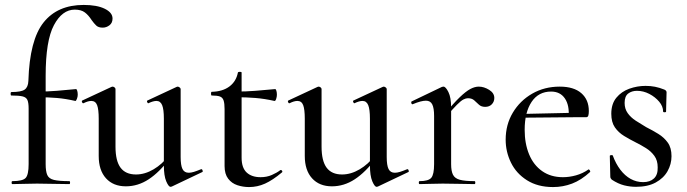

<svg xmlns="http://www.w3.org/2000/svg" viewBox="-20 -746 2783 778"><path d="M30 0Q27 0 27 -6Q27 -12 30 -12Q72 -12 84 -25Q96 -38 96 -81V-306Q96 -330 91 -341Q86 -352 71 -355.5Q56 -359 26 -359Q23 -359 23 -366Q23 -373 26 -373Q66 -373 80 -383Q94 -393 95 -418Q100 -584 156.5 -655Q213 -726 319 -726Q373 -726 404.5 -710.5Q436 -695 436 -671Q436 -653 423.5 -643.5Q411 -634 396 -634Q379 -634 370 -642.5Q361 -651 351 -665Q339 -684 324 -695.5Q309 -707 283 -707Q232 -707 198.5 -644Q165 -581 165 -439V-81Q165 -52 171.5 -37Q178 -22 198.5 -17Q219 -12 261 -12Q264 -12 264 -6Q264 0 261 0Q227 0 195 -1Q163 -2 130 -2Q102 -2 76.5 -1Q51 0 30 0ZM285 -337Q246 -346 210.5 -349Q175 -352 135 -352V-375Q173 -375 210 -378Q247 -381 288 -385Q291 -385 293 -378Q295 -371 295 -362Q295 -354 291.5 -345Q288 -336 285 -337Z M490 9Q439 9 409.5 -23.5Q380 -56 380 -114V-265Q380 -303 373.5 -320Q367 -337 350 -337Q337 -337 319 -328Q315 -326 312.5 -332Q310 -338 314 -339L432 -394Q434 -395 436 -395Q440 -395 444 -392Q448 -389 448 -385V-152Q448 -94 468.5 -66.5Q489 -39 531 -39Q567 -39 602.5 -60Q638 -81 663 -115L668 -104Q626 -48 582.5 -19.5Q539 9 490 9ZM712 -385V-110Q712 -76 719.5 -61Q727 -46 745 -46Q754 -46 765.5 -49.5Q777 -53 794 -60Q798 -62 800.5 -56.5Q803 -51 800 -49L676 10Q674 11 671 11Q663 11 653.5 -11.5Q644 -34 644 -76V-265Q644 -303 637 -320Q630 -337 614 -337Q601 -337 582 -328Q579 -326 576.5 -332Q574 -338 578 -339L696 -394Q698 -395 700 -395Q703 -395 707.5 -392Q712 -389 712 -385Z M989 12Q965 12 942 4.5Q919 -3 904.5 -22Q890 -41 890 -73V-304Q890 -327 886 -339Q882 -351 871 -355Q860 -359 838 -359Q835 -359 835 -366.5Q835 -374 838 -374Q882 -375 909.5 -395.5Q937 -416 944 -452Q945 -455 952 -455Q959 -455 959 -452V-107Q959 -66 979.5 -47Q1000 -28 1036 -28Q1061 -28 1081.5 -37Q1102 -46 1115 -56Q1119 -59 1122.5 -54.5Q1126 -50 1122 -47Q1085 -16 1054 -2Q1023 12 989 12ZM1092 -337Q1052 -346 1015 -349Q978 -352 937 -352V-375Q977 -375 1014.5 -378Q1052 -381 1095 -385Q1098 -385 1100 -378Q1102 -371 1102 -362Q1102 -354 1099 -345Q1096 -336 1092 -337Z M1325 9Q1274 9 1244.5 -23.5Q1215 -56 1215 -114V-265Q1215 -303 1208.5 -320Q1202 -337 1185 -337Q1172 -337 1154 -328Q1150 -326 1147.5 -332Q1145 -338 1149 -339L1267 -394Q1269 -395 1271 -395Q1275 -395 1279 -392Q1283 -389 1283 -385V-152Q1283 -94 1303.5 -66.5Q1324 -39 1366 -39Q1402 -39 1437.5 -60Q1473 -81 1498 -115L1503 -104Q1461 -48 1417.5 -19.5Q1374 9 1325 9ZM1547 -385V-110Q1547 -76 1554.5 -61Q1562 -46 1580 -46Q1589 -46 1600.5 -49.5Q1612 -53 1629 -60Q1633 -62 1635.5 -56.5Q1638 -51 1635 -49L1511 10Q1509 11 1506 11Q1498 11 1488.5 -11.5Q1479 -34 1479 -76V-265Q1479 -303 1472 -320Q1465 -337 1449 -337Q1436 -337 1417 -328Q1414 -326 1411.5 -332Q1409 -338 1413 -339L1531 -394Q1533 -395 1535 -395Q1538 -395 1542.5 -392Q1547 -389 1547 -385Z M1786 -271 1780 -282Q1818 -328 1843 -352Q1868 -376 1886 -385.5Q1904 -395 1920 -395Q1941 -395 1962 -382Q1983 -369 1983 -349Q1983 -334 1973 -323.5Q1963 -313 1946 -313Q1930 -313 1920.5 -322Q1911 -331 1901.5 -339.5Q1892 -348 1876 -348Q1868 -348 1858 -343Q1848 -338 1831.5 -321.5Q1815 -305 1786 -271ZM1680 0Q1677 0 1677 -6Q1677 -12 1680 -12Q1716 -12 1727.5 -25.5Q1739 -39 1739 -81V-276Q1739 -308 1731.5 -323Q1724 -338 1706 -338Q1696 -338 1683 -334.5Q1670 -331 1653 -324Q1649 -322 1647 -327.5Q1645 -333 1648 -335L1771 -394Q1775 -395 1777 -395Q1786 -395 1797 -373Q1808 -351 1808 -310V-81Q1808 -53 1815.5 -38Q1823 -23 1843.5 -17.5Q1864 -12 1903 -12Q1906 -12 1906 -6Q1906 0 1903 0Q1877 0 1844 -1Q1811 -2 1774 -2Q1747 -2 1722.5 -1Q1698 0 1680 0Z M2221 12Q2159 12 2115.5 -15.5Q2072 -43 2050.5 -87Q2029 -131 2029 -180Q2029 -241 2058 -289.5Q2087 -338 2136.5 -366.5Q2186 -395 2248 -395Q2305 -395 2335.5 -368.5Q2366 -342 2366 -296Q2366 -285 2364 -278Q2362 -271 2355 -271H2284Q2288 -319 2269 -347Q2250 -375 2213 -375Q2162 -375 2134 -333Q2106 -291 2106 -220Q2106 -164 2124 -120.5Q2142 -77 2177 -52.5Q2212 -28 2261 -28Q2287 -28 2314 -35.5Q2341 -43 2364 -59Q2366 -61 2369.5 -56.5Q2373 -52 2371 -49Q2335 -16 2298 -2Q2261 12 2221 12ZM2083 -269 2082 -284 2307 -289V-271Z M2511 -329Q2511 -305 2523.5 -287.5Q2536 -270 2556 -257Q2576 -244 2598 -231Q2624 -218 2647.5 -203.5Q2671 -189 2686 -168Q2701 -147 2701 -113Q2701 -81 2685 -52.5Q2669 -24 2637 -6.5Q2605 11 2557 11Q2533 11 2509 5Q2485 -1 2459 -18Q2457 -20 2455 -23Q2453 -26 2453 -30L2451 -114Q2451 -117 2456.5 -117.5Q2462 -118 2463 -116Q2475 -83 2493.5 -58.5Q2512 -34 2535.5 -21Q2559 -8 2586 -8Q2614 -8 2630 -23Q2646 -38 2645 -68Q2645 -96 2631.5 -114.5Q2618 -133 2598 -145.5Q2578 -158 2556 -169Q2532 -181 2509 -195Q2486 -209 2471.5 -230Q2457 -251 2457 -285Q2457 -325 2477.5 -350Q2498 -375 2530 -386.5Q2562 -398 2596 -398Q2616 -398 2634 -394.5Q2652 -391 2672 -383Q2681 -379 2681 -372Q2681 -354 2680 -335Q2679 -316 2679 -294Q2679 -291 2673 -291Q2667 -291 2667 -294Q2667 -315 2651 -334Q2635 -353 2611 -365.5Q2587 -378 2561 -378Q2540 -378 2525.5 -367Q2511 -356 2511 -329Z"/></svg>

Font: Cormorant Light Medium
Style: Regular
Weight: 500
Version: Version 4.000